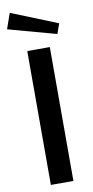

<svg xmlns="http://www.w3.org/2000/svg" viewBox="-107 -1006 508 1048"><g transform="rotate(-10 147.5 -482.0)"><path d="M211 -742H86V0H211ZM284 -861 28 -964 -2 -878 264 -805Z"/></g></svg>

Font: Morrison SemiBold
Style: Regular
Weight: 600
Designer: Pablo Impallari, Rodrigo Fuenzalida (Modified by Dan O. Williams)
Version: Version 0.030; ttfautohint (v1.8.1)